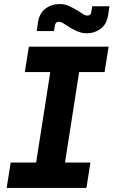

<svg xmlns="http://www.w3.org/2000/svg" viewBox="-20 -931 562 951"><path d="M13 0 33 -126H159L229 -574H103L123 -700H518L498 -574H372L302 -126H428L408 0ZM408 -766Q393 -766 378.5 -770.5Q364 -775 351.5 -781Q339 -787 329 -793Q311 -804 297 -813.5Q283 -823 272 -823Q263 -823 258.5 -819Q254 -815 252 -805L247 -777H162L168 -819Q175 -866 205.5 -888.5Q236 -911 276 -911Q299 -911 319.5 -902Q340 -893 355 -884Q373 -874 387 -864Q401 -854 412 -854Q421 -854 426 -858Q431 -862 432 -872L437 -900H522L516 -858Q509 -811 478.5 -788.5Q448 -766 408 -766Z"/></svg>

Font: MuseoModerno Thin SemiBold
Style: Italic
Weight: 600
Italic angle: -9°
Version: Version 1.003